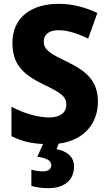

<svg xmlns="http://www.w3.org/2000/svg" viewBox="-20 -744 565 1004"><path d="M367 127C367 70 323 45 276 36L287 7C422 -10 492 -101 492 -212C492 -317 436 -370 335 -419C237 -466 209 -484 209 -527C209 -561 233 -586 286 -586C333 -586 386 -569 441 -542L489 -676C432 -703 365 -724 287 -724C140 -724 45 -650 45 -520C45 -402 106 -353 206 -303C299 -259 327 -239 327 -197C327 -158 298 -130 238 -130C178 -130 104 -151 40 -186V-32C92 -6 140 6 205 9L175 76C223 82 248 95 248 120C248 141 232 152 203 152C184 152 164 149 144 143V228C166 235 197 240 234 240C317 240 367 197 367 127Z"/></svg>

Font: Noto Sans Lao SemiCondensed ExtraBold
Style: Regular
Weight: 800
Width: 4
Designer: Monotype Design Team
Foundry: Monotype Imaging Inc.
Version: Version 2.003